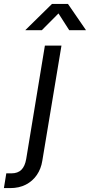

<svg xmlns="http://www.w3.org/2000/svg" viewBox="-121 -755 458 979"><path d="M107.9 -522.5H192.4L94.7 64.9Q88.4 105.5 66.9 137Q45.4 168.5 11 186.3Q-23.4 204.1 -69.3 204.1H-101.1L-88.9 128.9H-63Q-30.3 128.9 -12 110.8Q6.3 92.8 12.7 55.2ZM92.3 -601.1H8.8V-602.1L144 -734.9H225.6L316.9 -602.1V-601.1H231.9L177.2 -686.5Z"/></svg>

Font: Inter 28pt
Style: Italic
Weight: 400
Italic angle: -9.3988°
Designer: Rasmus Andersson
Foundry: rsms
Version: Version 4.001;git-66647c0bb